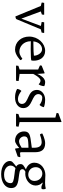

<svg xmlns="http://www.w3.org/2000/svg" viewBox="1117 -1956 1101 3375"><g transform="rotate(90 1667.5 -268.5)"><path d="M268.6 11.2C299.8 7.8 313.5 0 317.9 -8.8L495.6 -435.5L552.2 -449.7L559.6 -489.7L556.2 -494.6H372.1L366.2 -455.6L368.7 -449.7L436 -437L307.6 -93.3L181.2 -435.5L234.9 -454.1L239.7 -489.7L236.3 -494.6H30.8L24.4 -455.6L28.3 -449.7L84.5 -435.5Z M623 -231.4C623 -92.3 714.8 17.6 853 17.6C943.8 17.6 1037.1 -74.7 1037.1 -74.7C1034.7 -101.1 1009.3 -110.8 1009.3 -110.8C1009.3 -110.8 954.1 -58.6 886.7 -58.6C802.2 -58.6 705.6 -127.4 704.6 -259.8C704.6 -259.8 764.2 -257.8 841.8 -257.8C969.2 -257.8 1039.1 -263.2 1042.5 -270C1042.5 -270 1046.9 -281.7 1046.9 -311.5C1046.9 -417 990.7 -511.7 873.5 -511.7C741.7 -511.7 623 -386.2 623 -231.4ZM707 -304.7C719.7 -405.8 780.3 -457.5 846.2 -457.5C913.1 -457.5 959 -378.4 959 -314C926.3 -309.6 858.4 -304.7 745.1 -304.7Z M1132.8 -4.4 1136.2 0H1398.9L1404.3 -39.1L1402.3 -45.9L1279.8 -62.5V-302.7C1279.8 -302.7 1341.8 -430.2 1395 -430.2C1435.5 -430.2 1460.4 -397 1460.4 -397C1494.1 -432.1 1494.1 -495.6 1494.1 -495.6C1494.1 -495.6 1467.3 -511.7 1423.8 -511.7C1329.6 -511.7 1279.8 -371.6 1279.8 -371.6L1270.5 -498L1262.7 -502.4L1133.8 -450.7L1129.4 -424.3L1133.8 -418.5L1202.1 -388.7V-62.5L1137.2 -41.5Z M1543.5 -19.5C1543.5 -19.5 1591.8 17.6 1696.3 17.6C1798.3 17.6 1880.4 -39.1 1880.4 -126.5C1880.4 -297.4 1633.8 -268.1 1633.8 -393.1C1633.8 -430.2 1659.2 -460.9 1697.3 -460.9C1748 -460.9 1790.5 -439 1824.7 -412.6C1858.4 -445.3 1864.3 -489.7 1864.3 -489.7C1864.3 -489.7 1812.5 -511.7 1734.4 -511.7C1637.7 -511.7 1560.5 -450.7 1560.5 -367.7C1560.5 -191.9 1807.1 -230 1807.1 -103.5C1807.1 -53.7 1765.1 -33.2 1720.2 -33.2C1669.9 -33.2 1616.2 -63.5 1579.1 -94.2C1544.4 -62.5 1543.5 -19.5 1543.5 -19.5Z M1979.5 -4.4 1981.9 0H2200.2L2207.5 -39.1L2203.6 -45.9L2125.5 -62.5V-794.4L2117.7 -798.8L1970.7 -744.1L1965.3 -717.8L1970.7 -710.9L2047.4 -691.4V-62.5L1983.9 -41.5Z M2290.5 -139.2C2290.5 -64.5 2342.3 17.6 2453.6 17.6C2492.7 17.6 2546.9 -26.4 2581.5 -56.2L2590.3 10.3L2597.2 17.6L2731.9 -28.8L2743.2 -68.8L2737.8 -75.7C2737.8 -75.7 2686 -70.3 2673.3 -70.3C2659.7 -70.3 2655.3 -78.1 2655.3 -92.3V-337.9C2655.3 -450.7 2607.9 -511.7 2497.1 -511.7C2422.4 -511.7 2327.1 -461.9 2327.1 -461.9C2327.1 -430.2 2346.7 -419.9 2346.7 -419.9C2346.7 -419.9 2424.8 -450.7 2477.5 -450.7C2547.9 -450.7 2577.1 -401.4 2577.1 -319.3V-277.3C2570.8 -276.4 2512.2 -269 2420.4 -255.4C2323.7 -240.2 2290.5 -211.9 2290.5 -139.2ZM2377.4 -143.6C2377.4 -185.1 2396 -201.2 2439 -209.5C2485.8 -217.3 2571.8 -218.3 2577.1 -218.3V-98.6C2549.8 -81.5 2502.9 -52.7 2465.3 -52.7C2413.6 -52.7 2377.4 -101.1 2377.4 -143.6Z M2835.4 56.2C2816.9 70.3 2810.1 91.3 2810.1 112.8C2810.1 176.3 2883.3 261.7 3039.6 261.7C3188 261.7 3286.1 187.5 3286.1 87.4C3286.1 -20.5 3210.9 -36.6 3043 -55.2C2964.8 -63.5 2954.1 -85.4 2954.1 -116.2C2954.1 -137.2 2980 -154.8 2998 -164.6C3009.8 -163.6 3022 -162.1 3033.7 -162.1C3142.1 -162.1 3241.2 -241.2 3241.2 -344.7C3241.2 -385.3 3225.1 -434.6 3190.9 -460.9L3194.3 -468.3C3222.7 -464.4 3240.2 -445.3 3273.4 -445.3C3293 -445.3 3301.8 -452.1 3301.8 -452.1C3301.8 -452.1 3307.1 -460.9 3307.1 -481.9C3307.1 -500.5 3304.2 -510.3 3293.9 -524.4C3266.6 -513.7 3227.1 -510.3 3190.9 -510.3C3136.2 -510.3 3082.5 -515.6 3058.1 -515.6C2951.7 -515.6 2839.8 -445.3 2839.8 -320.8C2839.8 -248 2889.6 -196.3 2957.5 -173.3C2898.9 -137.2 2864.3 -125 2864.3 -79.1C2864.3 -49.3 2875.5 -21 2906.7 -3.4C2873 22 2850.1 42.5 2835.4 56.2ZM3050.8 -214.8C2976.1 -214.8 2918.5 -266.6 2918.5 -347.2C2918.5 -412.6 2964.8 -461.9 3032.2 -461.9C3098.6 -461.9 3160.6 -408.2 3160.6 -322.8C3160.6 -253.4 3107.4 -214.8 3050.8 -214.8ZM2890.1 94.7C2890.1 52.7 2920.4 21.5 2937.5 10.3C2961.4 17.6 2994.1 22 3035.2 26.4C3162.6 41 3199.2 51.3 3199.2 94.7C3199.2 154.3 3165 210.4 3049.8 210.4C2942.9 210.4 2890.1 151.4 2890.1 94.7Z"/></g></svg>

Font: Trykker
Style: Regular
Weight: 400
Designer: Magnus Gaarde
Foundry: Magnus Gaarde
Version: Version 1.001